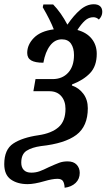

<svg xmlns="http://www.w3.org/2000/svg" viewBox="-57 -681 501 903"><path d="M213 160Q190 160 152 171Q104 185 73 185Q25 185 -6 163Q-37 141 -37 91Q-37 22 5.5 -6Q48 -34 124 -45Q185 -54 218 -82.5Q251 -111 251 -169Q251 -206 231 -229Q211 -252 175 -252H100L110 -309H190Q236 -309 263.5 -339Q291 -369 291 -422Q291 -455 277 -475.5Q263 -496 234 -496Q201 -496 178.5 -466.5Q156 -437 147 -386Q108 -386 89.5 -397Q71 -408 71 -432Q71 -471 102.5 -503Q134 -535 196 -543Q179 -587 144 -647L147 -660H193Q230 -622 260 -565Q290 -609 320.5 -635Q351 -661 384 -661Q403 -661 413.5 -652Q424 -643 424 -625Q424 -605 408 -589Q397 -600 382 -600Q360 -600 342.5 -584Q325 -568 307 -540Q351 -528 374.5 -498.5Q398 -469 398 -428Q398 -370 366.5 -337Q335 -304 282 -284L281 -279Q314 -268 335 -240Q356 -212 356 -172Q356 -87 302 -46.5Q248 -6 136 6Q93 12 68 28Q43 44 43 84Q43 106 55 118.5Q67 131 90 131Q111 131 129 124.5Q147 118 173 105Q204 91 221.5 84.5Q239 78 261 78Q289 78 303.5 93.5Q318 109 318 132Q318 161 298.5 179.5Q279 198 247 202Q246 181 239 170.5Q232 160 213 160Z"/></svg>

Font: Noto Serif CondSemiBold
Style: Italic
Weight: 600
Width: 3
Italic angle: -12°
Designer: Monotype Design Team
Foundry: Monotype Imaging Inc.
Version: Version 1.001